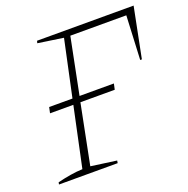

<svg xmlns="http://www.w3.org/2000/svg" viewBox="-117 -755 849 867"><g transform="rotate(-20 307.5 -322.0)"><path d="M22 0 24 -10Q56 -18 86.5 -23Q117 -28 145 -29L206 -316H94L100 -344H212L270 -615L148 -633L151 -644H615L567 -403H559L569 -614H300L246 -344H411L405 -316H240L183 -29L306 -12L304 0Z"/></g></svg>

Font: Piazzolla Thin
Style: Italic
Weight: 100
Italic angle: -11.3°
Designer: Juan Pablo del Peral
Foundry: Huerta Tipografica
Version: Version 1.330